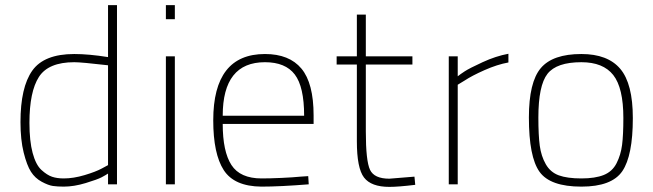

<svg xmlns="http://www.w3.org/2000/svg" viewBox="-20 -720 2552 750"><path d="M437 -700V0H402V-42Q393 -36 377 -27.5Q361 -19 315 -5Q269 9 229 9Q205 9 187 6.5Q169 4 143 -10Q117 -24 101 -49Q85 -74 72.5 -124Q60 -174 60 -243Q60 -379 106 -444Q152 -509 270 -509Q327 -509 402 -497V-700ZM229 -23Q267 -23 310.5 -36Q354 -49 378 -62L402 -75V-465Q298 -477 270 -477Q169 -477 132 -419.5Q95 -362 95 -240Q95 -169 107.5 -122.5Q120 -76 142 -56Q164 -36 183.5 -29.5Q203 -23 229 -23Z M628 0V-500H663V0ZM628 -645V-700H663V-645Z M1002 -23Q1033 -23 1078.5 -25Q1124 -27 1154 -30L1184 -32L1186 0Q1074 9 1001 9Q895 8 854 -55.5Q813 -119 813 -250Q813 -509 1015 -509Q1110 -509 1157.5 -452Q1205 -395 1205 -269V-236H850Q850 -128 884 -75.5Q918 -23 1002 -23ZM850 -268H1168Q1168 -381 1131.5 -429Q1095 -477 1015 -477Q850 -477 850 -268Z M1591 -468H1409V-206Q1409 -91 1425.5 -56.5Q1442 -22 1501 -22L1599 -30L1602 2Q1536 10 1501 10Q1430 10 1402 -26.5Q1374 -63 1374 -168V-468H1295V-500H1374V-663H1409V-500H1591Z M1733 0V-500H1768V-422Q1778 -430 1795.5 -441.5Q1813 -453 1865 -477Q1917 -501 1966 -510V-476Q1922 -468 1872.5 -446Q1823 -424 1796 -406L1768 -389V0Z M2251 -509Q2354 -509 2403 -451Q2452 -393 2452 -259Q2452 -112 2411 -51.5Q2370 9 2251 9Q2129 9 2087.5 -49Q2046 -107 2046 -261Q2046 -399 2092.5 -454Q2139 -509 2251 -509ZM2251 -23Q2305 -23 2338.5 -36.5Q2372 -50 2388.5 -82.5Q2405 -115 2410 -154Q2415 -193 2415 -259Q2415 -377 2375.5 -427Q2336 -477 2251 -477Q2154 -477 2118.5 -431.5Q2083 -386 2083 -261Q2083 -191 2088.5 -150.5Q2094 -110 2112 -78.5Q2130 -47 2163 -35Q2196 -23 2251 -23Z"/></svg>

Font: TypoPRO Titillium Text
Style: 1 wt
Weight: 100
Designer: Accademia di Belle Arti di Urbino and others
Foundry: Accademia di Belle Arti di Urbino and others.
Version: Version 25.000